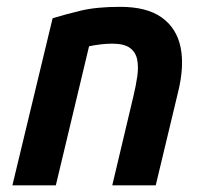

<svg xmlns="http://www.w3.org/2000/svg" viewBox="-20 -556 612 576"><path d="M17.2 0 137.8 -501.2Q173.5 -512.2 221.5 -523.9Q269.5 -535.5 340.5 -535.5Q420.5 -535.5 465.2 -503.5Q510 -471.5 521.8 -414Q533.5 -356.5 513.8 -278L447.2 0H316.8L380.2 -267.2Q387.8 -298.8 391.9 -327.1Q396 -355.5 391.4 -377.8Q386.8 -400 369.4 -412.5Q352 -425 316.5 -425Q299.8 -425 282.1 -422.9Q264.5 -420.8 247.2 -417.2L147.5 0Z"/></svg>

Font: Ubuntu Sans
Style: Italic
Weight: 400
Italic angle: -13.5°
Designer: Dalton Maag Ltd
Foundry: Dalton Maag Ltd
Version: Version 1.006